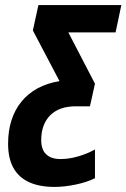

<svg xmlns="http://www.w3.org/2000/svg" viewBox="-20 -734 503 764"><path d="M196.8 9.8Q137.2 9.8 95.9 -9Q54.7 -27.8 33.4 -65.9Q12.2 -104 12.2 -162.1Q12.2 -213.9 25.9 -256.1Q39.6 -298.3 65.9 -330.3Q92.3 -362.3 130.1 -382.8Q168 -403.3 216.8 -411.1L110.8 -612.8L132.8 -713.9H462.9L439.9 -605H252L357.9 -400.9L337.9 -311H280.8Q248 -311 222.4 -301.8Q196.8 -292.5 179.4 -274.9Q162.1 -257.3 153.1 -232.7Q144 -208 144 -176.8Q144 -138.2 164.1 -119.6Q184.1 -101.1 220.2 -101.1Q254.9 -101.1 291 -111.6Q327.1 -122.1 357.9 -139.2V-24.9Q324.2 -8.3 279.8 0.7Q235.4 9.8 196.8 9.8Z"/></svg>

Font: Open Sans Condensed
Style: Italic
Weight: 400
Width: 3
Italic angle: -12°
Designer: Monotype Design Team
Foundry: Monotype Imaging Inc.
Version: Version 3.000